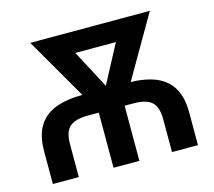

<svg xmlns="http://www.w3.org/2000/svg" viewBox="-102 -835 1070 960"><g transform="rotate(-15 433.0 -355.5)"><path d="M191.9 0H57.6V-168.9Q57.6 -250.5 88.1 -299.6Q118.7 -348.6 176.3 -370.4Q233.9 -392.1 314.9 -392.1H551.3Q632.3 -392.1 689.7 -370.4Q747.1 -348.6 777.8 -299.6Q808.6 -250.5 808.6 -168.9V0H674.3V-168.9Q674.3 -214.4 660.9 -239.5Q647.5 -264.6 620.1 -274.9Q592.8 -285.2 551.3 -285.2H314.9Q252.4 -285.2 222.2 -261Q191.9 -236.8 191.9 -168.9ZM632.3 -710.9V-604H252V-710.9ZM407.2 -343.3 602.5 -710.9H750L500 -278.8H423.3ZM278.8 -710.9 475.6 -339.4 457 -278.8H380.9L130.9 -710.9ZM505.4 -372.6V0H371.6V-372.6Z"/></g></svg>

Font: Roboto SemiBold
Style: Regular
Weight: 600
Designer: Christian Robertson
Foundry: Google
Version: Version 3.009; 2024